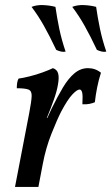

<svg xmlns="http://www.w3.org/2000/svg" viewBox="-20 -735 438 755"><path d="M188 -467Q204 -462 208.5 -446.5Q213 -431 208 -403Q204 -378 192.5 -345Q181 -312 164 -271H166L183 -308Q206 -355 227.5 -391Q249 -427 273 -447Q297 -467 326 -467Q355 -467 377 -449Q368 -421 362 -391Q356 -361 353 -333Q344 -329 331.5 -326.5Q319 -324 304 -325Q306 -360 303 -371.5Q300 -383 293 -383Q283 -383 264.5 -363.5Q246 -344 221 -297Q205 -266 182.5 -209.5Q160 -153 148 -89L131 0H39L95 -291Q104 -338 104.5 -358Q105 -378 91.5 -383Q78 -388 46 -388Q46 -399 47.5 -409Q49 -419 53 -426Q69 -428 95.5 -434.5Q122 -441 148 -450.5Q174 -460 188 -467ZM361 -539Q336 -592 313 -633Q290 -674 264 -708Q284 -716 309.5 -715Q335 -714 358 -708Q364 -666 373 -622.5Q382 -579 398 -532Q389 -530 379 -532.5Q369 -535 361 -539ZM201 -539Q176 -592 153 -633Q130 -674 104 -708Q124 -716 149.5 -715Q175 -714 198 -708Q204 -666 213 -622.5Q222 -579 238 -532Q229 -530 219 -532.5Q209 -535 201 -539Z"/></svg>

Font: Vollkorn
Style: Italic
Weight: 400
Italic angle: -11°
Designer: Friedrich Althausen
Foundry: Friedrich Althausen
Version: Version 5.001